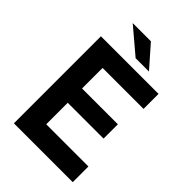

<svg xmlns="http://www.w3.org/2000/svg" viewBox="-232 -883 978 978"><g transform="rotate(45 257.0 -394.5)"><path d="M484 -113V0H60V-627H475V-519H180V-371H438V-268H180V-113ZM264 -673 127 -789H258L360 -673Z"/></g></svg>

Font: Blinker SemiBold
Style: Regular
Weight: 600
Designer: Juergen Huber
Foundry: supertype
Version: Version 1.015;PS 1.15;hotconv 1.0.88;makeotf.lib2.5.647800